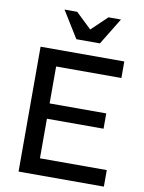

<svg xmlns="http://www.w3.org/2000/svg" viewBox="-100 -1006 804 1075"><g transform="rotate(10 302.0 -469.0)"><path d="M567 -94V0H82V-710H558V-616H187V-406H509V-319H187V-94ZM250 -938 339 -853 428 -938H499L406 -786H272L178 -938Z"/></g></svg>

Font: Rising Sun Medium
Style: Regular
Weight: 500
Designer: Matt McInerney, Pablo Impallari, Rodrigo Fuenzalida (Raleway font), Stephen Hutchings (Greek), Cristiano Sobral (main ch
Foundry: The Rising Sun Project Authors
Version: Version 4.327; ttfautohint (v1.8.4.7-5d5b-dirty)